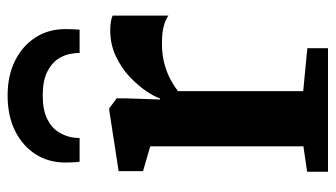

<svg xmlns="http://www.w3.org/2000/svg" viewBox="-204 -656 861 492"><g transform="rotate(-90 226.0 -410.5)"><path d="M31.5 0V-53.5L96.5 -63V-455.5L33 -474V-536.5L188.5 -560.5H194L219.5 -541.5V-518.5L216.5 -430.5L219.5 -431Q223.5 -444 237.5 -465Q251.5 -486 274 -507.5Q296.5 -529 327 -543.5Q357.5 -558 394 -558Q407.5 -558 416.8 -556.2Q426 -554.5 431.5 -552V-409Q422 -416 405 -420.8Q388 -425.5 360.5 -425.5Q330 -425.5 306.5 -418.8Q283 -412 266.2 -402.8Q249.5 -393.5 238 -384.5V-63.5L348 -53V0ZM227 -821Q278 -821 316.2 -801.8Q354.5 -782.5 375.8 -749.2Q397 -716 397 -672.5Q397 -664 396.5 -653.8Q396 -643.5 395.5 -636.5H335.5Q336 -640.5 335.5 -645.5Q335 -650.5 334 -656.5Q331.5 -675.5 320 -692.5Q308.5 -709.5 286 -720.2Q263.5 -731 227 -731Q190.5 -731 168 -720.2Q145.5 -709.5 134.2 -692.2Q123 -675 119.5 -656Q118.5 -650.5 118.2 -645.5Q118 -640.5 118 -636.5H57Q56 -643.5 55.5 -653.8Q55 -664 55 -673Q55 -716 76.2 -749.2Q97.5 -782.5 136 -801.8Q174.5 -821 227 -821Z"/></g></svg>

Font: Merriweather 36pt
Style: Bold
Weight: 700
Designer: Eben Sorkin
Foundry: Eben Sorkin
Version: Version 2.100